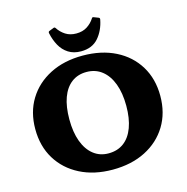

<svg xmlns="http://www.w3.org/2000/svg" viewBox="-139 -1131 1245 1279"><g transform="rotate(-15 483.0 -491.5)"><path d="M482 16Q354 16 257 -33.5Q160 -83 106 -171.5Q52 -260 52 -378Q52 -495 106 -583Q160 -671 257 -720.5Q354 -770 482 -770Q612 -770 709 -721Q806 -672 860 -583.5Q914 -495 914 -378Q914 -260 860 -171.5Q806 -83 709 -33.5Q612 16 482 16ZM483 -96Q545 -96 588.5 -128.5Q632 -161 655 -223Q678 -285 678 -372Q678 -460 654 -524Q630 -588 585.5 -623Q541 -658 479 -658Q419 -658 376 -625.5Q333 -593 310.5 -531.5Q288 -470 288 -382Q288 -294 311.5 -230Q335 -166 379 -131Q423 -96 483 -96ZM482 -800Q431 -800 395 -823Q359 -846 337.5 -885Q316 -924 306 -972Q304 -983 313 -986L343 -998Q352 -1002 357 -994Q377 -963 408 -943Q439 -923 482 -923Q526 -923 557 -943Q588 -963 607 -993Q611 -1002 621 -998L652 -986Q661 -983 659 -972Q645 -899 602 -849.5Q559 -800 482 -800Z"/></g></svg>

Font: Hahmlet Black
Style: Regular
Weight: 900
Version: Version 1.002